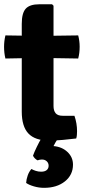

<svg xmlns="http://www.w3.org/2000/svg" viewBox="-24 -670 419 922"><path d="M80.5 -555.5Q80.5 -607.5 99.8 -628.5Q119 -649.5 165 -649.5H226L233 -642.5V-161Q233 -138.5 243.2 -126.2Q253.5 -114 277.5 -114H333.5Q346 -77.5 346 -40Q346 -31.5 345.2 -22Q344.5 -12.5 342 -5Q314.5 -1.5 278.5 1.8Q242.5 5 212.5 5Q144.5 5 112.5 -28.8Q80.5 -62.5 80.5 -134ZM351.5 -500Q358.5 -473.5 358.5 -445.5Q358.5 -415 351.5 -389L165 -392L2 -389Q-4.5 -415.5 -4.5 -445.5Q-4.5 -472.5 2 -500L169.5 -497.5ZM134.5 77.5Q140 61.5 152.5 35.8Q165 10 174.5 -5.5H256Q250 1 243.2 12.5Q236.5 24 233 31.5Q274 35 300.2 60Q326.5 85 326.5 120.5Q326.5 170 287.8 201Q249 232 187.5 232Q163 232 139 225Q115 218 101.5 208.5Q102.5 191.5 109 172.8Q115.5 154 127 141.5Q135.5 146.5 147.8 150.5Q160 154.5 173.5 154.5Q191 154.5 200.2 146.8Q209.5 139 209.5 126Q209.5 113 200.5 104.5Q191.5 96 177 96Q171 96 166 97.2Q161 98.5 156.5 100Q150 97 143.5 90.5Q137 84 134.5 77.5Z"/></svg>

Font: Signika
Style: Bold
Weight: 700
Designer: Anna Giedry
Foundry: Anna Giedry
Version: Version 2.001